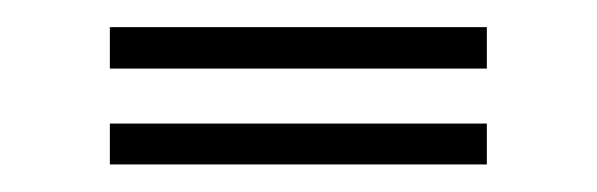

<svg xmlns="http://www.w3.org/2000/svg" viewBox="-20 -385 435 140"><path d="M60.1 -365.2H335V-335H60.1ZM60.1 -294.9H335V-265.1H60.1Z"/></svg>

Font: Rochester
Style: Regular
Weight: 400
Version: Version 1.006